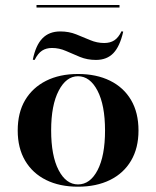

<svg xmlns="http://www.w3.org/2000/svg" viewBox="-20 -718 610 750"><path d="M108.1 -484.7Q119.4 -541.1 145.6 -568.1Q171.8 -595.2 215.3 -595.2Q249.2 -595.2 277.4 -583.9Q305.6 -572.6 332.3 -561.3Q358.9 -550 387.1 -550Q410.5 -550 426.6 -560.5Q442.7 -571 454.8 -596L461.3 -594.4Q448.4 -537.1 423 -510.5Q397.6 -483.9 354.8 -483.9Q321 -483.9 292.3 -495.6Q263.7 -507.3 237.5 -519Q211.3 -530.6 183.1 -530.6Q160.5 -530.6 144.4 -520.2Q128.2 -509.7 115.3 -483.9ZM284.7 11.3Q212.9 11.3 160.1 -14.9Q107.3 -41.1 78.2 -90.3Q49.2 -139.5 49.2 -208.1Q49.2 -278.2 78.2 -327Q107.3 -375.8 160.1 -402.4Q212.9 -429 284.7 -429Q356.5 -429 409.7 -402.8Q462.9 -376.6 491.9 -327.4Q521 -278.2 521 -208.1Q521 -139.5 491.9 -90.3Q462.9 -41.1 409.7 -14.9Q356.5 11.3 284.7 11.3ZM284.7 2.4Q332.3 2.4 361.3 -53.6Q390.3 -109.7 390.3 -208.1Q390.3 -307.3 360.9 -363.7Q331.5 -420.2 284.7 -420.2Q238.7 -420.2 209.3 -363.7Q179.8 -307.3 179.8 -208.9Q179.8 -109.7 208.9 -53.6Q237.9 2.4 284.7 2.4ZM122.6 -688.7V-698.4H446.8V-688.7Z"/></svg>

Font: Playfair 144pt SemiExpanded ExtraBold
Style: Regular
Weight: 800
Width: 6
Designer: Claus Eggers Sørensen
Foundry: Claus Eggers Sørensen
Version: Version 2.203